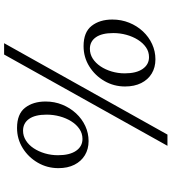

<svg xmlns="http://www.w3.org/2000/svg" viewBox="31 -858 855 958"><g transform="rotate(-90 459.0 -378.5)"><path d="M234.5 -364.5Q194.5 -364.5 164 -383Q133.5 -401.5 116.5 -435.2Q99.5 -469 99.5 -515Q99.5 -571 126.8 -618Q154 -665 199.5 -693.2Q245 -721.5 300 -721.5Q369.5 -721.5 400.8 -681.5Q432 -641.5 432 -579Q432 -534.5 416.2 -495.8Q400.5 -457 373 -427.2Q345.5 -397.5 310 -381Q274.5 -364.5 234.5 -364.5ZM245.5 -395Q272.5 -395 294.8 -410Q317 -425 333 -450.5Q349 -476 357.8 -508Q366.5 -540 366.5 -574Q366.5 -631.5 345.2 -661.5Q324 -691.5 286.5 -691.5Q260 -691.5 237.5 -677.2Q215 -663 198.8 -638.5Q182.5 -614 173.2 -582.5Q164 -551 164 -517Q164 -459 186 -427Q208 -395 245.5 -395ZM666.5 -786H723L267 29H211ZM642.5 -31Q602 -31 571.5 -49.5Q541 -68 524 -102Q507 -136 507 -182.5Q507 -238.5 534.2 -285.5Q561.5 -332.5 607.2 -361Q653 -389.5 708.5 -389.5Q778 -389.5 809.5 -349.2Q841 -309 841 -246Q841 -201 825.2 -162Q809.5 -123 782 -93.5Q754.5 -64 718.5 -47.5Q682.5 -31 642.5 -31ZM653.5 -63Q680.5 -63 702.2 -78Q724 -93 740 -118.5Q756 -144 764.8 -175.8Q773.5 -207.5 773.5 -241Q773.5 -298.5 752.5 -328.2Q731.5 -358 695 -358Q668.5 -358 646.2 -343.8Q624 -329.5 607.5 -305Q591 -280.5 581.8 -249.2Q572.5 -218 572.5 -184Q572.5 -126.5 594.5 -94.8Q616.5 -63 653.5 -63Z"/></g></svg>

Font: Merriweather 72pt Light
Style: Italic
Weight: 300
Italic angle: -7.8°
Version: Version 2.101